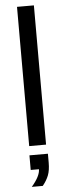

<svg xmlns="http://www.w3.org/2000/svg" viewBox="-62 -755 346 996"><g transform="rotate(-5 111.0 -256.5)"><path d="M154.8 0H66.9V-725.1H154.8ZM160.2 47.9V94.2Q160.2 134.3 150.1 160.2Q140.1 186 119.1 211.9H62Q106.9 159.7 106.9 124H64V47.9Z"/></g></svg>

Font: Libra Sans Modern
Style: Regular
Weight: 400
Foundry: Stefan Peev, Context Ltd
Version: Version 1.000